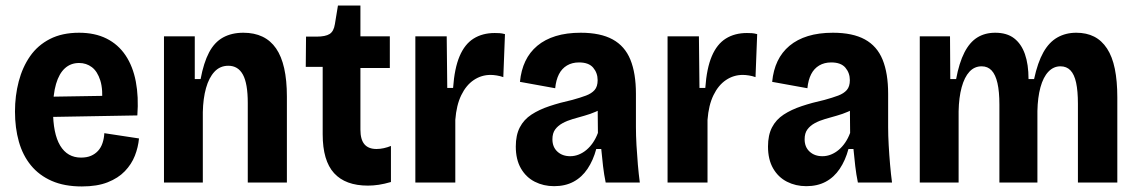

<svg xmlns="http://www.w3.org/2000/svg" viewBox="-20 -658 4099 692"><path d="M275 14Q212 14 166.5 -6Q121 -26 91.5 -62Q62 -98 48 -147.5Q34 -197 34 -256Q34 -313 47.5 -364.5Q61 -416 88.5 -455.5Q116 -495 160 -517.5Q204 -540 265 -540Q322 -540 364 -519Q406 -498 432.5 -458.5Q459 -419 469.5 -364Q480 -309 475 -242L134 -236V-309L381 -313L347 -280Q352 -335 341.5 -368Q331 -401 311 -416Q291 -431 265 -431Q235 -431 214 -412Q193 -393 182 -355.5Q171 -318 171 -262Q171 -176 197 -133Q223 -90 272 -90Q293 -90 308 -96.5Q323 -103 333.5 -114.5Q344 -126 349.5 -142.5Q355 -159 356 -178L481 -159Q478 -127 466 -96.5Q454 -66 430 -41Q406 -16 368 -1Q330 14 275 14Z M571 0V-328V-527H682V-373H703Q714 -432 733.5 -469Q753 -506 784 -523Q815 -540 857 -540Q936 -540 975 -483.5Q1014 -427 1014 -310V0H873V-287Q873 -357 855.5 -389Q838 -421 803 -421Q773 -421 753 -399.5Q733 -378 722.5 -340.5Q712 -303 711 -254V0Z M1306 11Q1225 11 1184 -34Q1143 -79 1143 -174V-417H1082L1083 -526H1121Q1153 -526 1168 -535.5Q1183 -545 1187 -571L1198 -638H1279V-527H1385V-413H1279V-191Q1279 -155 1293.5 -138Q1308 -121 1337 -121Q1350 -121 1363.5 -124Q1377 -127 1389 -132V-2Q1365 5 1345 8Q1325 11 1306 11Z M1477 0V-276V-527H1590L1592 -341H1613Q1618 -412 1636.5 -455.5Q1655 -499 1687 -519Q1719 -539 1763 -539Q1772 -539 1780.5 -538.5Q1789 -538 1800 -535L1794 -380Q1783 -384 1770.5 -386Q1758 -388 1748 -388Q1715 -388 1687.5 -369.5Q1660 -351 1642.5 -315Q1625 -279 1621 -226V0Z M1977 13Q1939 13 1907.5 -3Q1876 -19 1857.5 -51Q1839 -83 1839 -130Q1839 -171 1853.5 -199Q1868 -227 1895.5 -245Q1923 -263 1960.5 -275.5Q1998 -288 2043 -298Q2072 -306 2092 -313.5Q2112 -321 2123 -333.5Q2134 -346 2134 -369Q2134 -395 2118 -414Q2102 -433 2067 -433Q2042 -433 2023.5 -422Q2005 -411 1994.5 -390.5Q1984 -370 1981 -340L1854 -363Q1858 -405 1873.5 -437.5Q1889 -470 1916.5 -493Q1944 -516 1983 -528Q2022 -540 2073 -540Q2144 -540 2188 -516Q2232 -492 2252 -443Q2272 -394 2272 -320V-200Q2272 -170 2274 -134.5Q2276 -99 2279 -64.5Q2282 -30 2286 0H2163Q2157 -29 2153.5 -59Q2150 -89 2147 -121H2129Q2118 -80 2097.5 -49.5Q2077 -19 2047 -3Q2017 13 1977 13ZM2035 -95Q2051 -95 2066 -101Q2081 -107 2094 -118Q2107 -129 2117.5 -144.5Q2128 -160 2135 -179L2134 -282L2162 -277Q2147 -264 2127.5 -255.5Q2108 -247 2086.5 -241Q2065 -235 2044.5 -229Q2024 -223 2007.5 -214Q1991 -205 1981 -191.5Q1971 -178 1971 -156Q1971 -128 1989 -111.5Q2007 -95 2035 -95Z M2386 0V-276V-527H2499L2501 -341H2522Q2527 -412 2545.5 -455.5Q2564 -499 2596 -519Q2628 -539 2672 -539Q2681 -539 2689.5 -538.5Q2698 -538 2709 -535L2703 -380Q2692 -384 2679.5 -386Q2667 -388 2657 -388Q2624 -388 2596.5 -369.5Q2569 -351 2551.5 -315Q2534 -279 2530 -226V0Z M2886 13Q2848 13 2816.5 -3Q2785 -19 2766.5 -51Q2748 -83 2748 -130Q2748 -171 2762.5 -199Q2777 -227 2804.5 -245Q2832 -263 2869.5 -275.5Q2907 -288 2952 -298Q2981 -306 3001 -313.5Q3021 -321 3032 -333.5Q3043 -346 3043 -369Q3043 -395 3027 -414Q3011 -433 2976 -433Q2951 -433 2932.5 -422Q2914 -411 2903.5 -390.5Q2893 -370 2890 -340L2763 -363Q2767 -405 2782.5 -437.5Q2798 -470 2825.5 -493Q2853 -516 2892 -528Q2931 -540 2982 -540Q3053 -540 3097 -516Q3141 -492 3161 -443Q3181 -394 3181 -320V-200Q3181 -170 3183 -134.5Q3185 -99 3188 -64.5Q3191 -30 3195 0H3072Q3066 -29 3062.5 -59Q3059 -89 3056 -121H3038Q3027 -80 3006.5 -49.5Q2986 -19 2956 -3Q2926 13 2886 13ZM2944 -95Q2960 -95 2975 -101Q2990 -107 3003 -118Q3016 -129 3026.5 -144.5Q3037 -160 3044 -179L3043 -282L3071 -277Q3056 -264 3036.5 -255.5Q3017 -247 2995.5 -241Q2974 -235 2953.5 -229Q2933 -223 2916.5 -214Q2900 -205 2890 -191.5Q2880 -178 2880 -156Q2880 -128 2898 -111.5Q2916 -95 2944 -95Z M3295 0V-340V-527H3404L3405 -373H3426Q3437 -432 3456 -469Q3475 -506 3502.5 -523Q3530 -540 3567 -540Q3609 -540 3635 -520Q3661 -500 3674 -463Q3687 -426 3687 -373H3707Q3720 -433 3740.5 -469.5Q3761 -506 3791 -523Q3821 -540 3859 -540Q3896 -540 3923.5 -526Q3951 -512 3970 -483Q3989 -454 3998 -410Q4007 -366 4007 -307V0H3865V-284Q3865 -330 3858.5 -360Q3852 -390 3838 -404.5Q3824 -419 3802 -419Q3777 -419 3758.5 -399.5Q3740 -380 3730 -343.5Q3720 -307 3719 -258V0H3582V-281Q3582 -328 3575 -358.5Q3568 -389 3554 -404Q3540 -419 3518 -419Q3492 -419 3474 -399.5Q3456 -380 3446 -343.5Q3436 -307 3435 -257V0Z"/></svg>

Font: Bricolage Grotesque SemiCondensed
Style: Bold
Weight: 700
Width: 4
Designer: Mathieu Triay
Foundry: Atelier Triay
Version: Version 1.001;gftools[0.9.33.dev8+g029e19f]